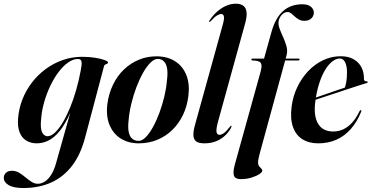

<svg xmlns="http://www.w3.org/2000/svg" viewBox="-87 -748 1962 1014"><path d="M362.5 -22Q338.5 69.5 292.8 128.5Q247 187.5 182.5 216.2Q118 245 35.5 245Q-15 245 -41 229.8Q-67 214.5 -67 191.5Q-67 175.5 -55.8 164.8Q-44.5 154 -23 154Q-3.5 154 13.8 164.2Q31 174.5 47.2 188.2Q63.5 202 79.5 212.2Q95.5 222.5 113 222.5Q131 222.5 149.2 211.2Q167.5 200 183.2 175.2Q199 150.5 210 110.5L295 -191.5L299 -189.5Q272.5 -119.5 242.8 -75.8Q213 -32 179.2 -11.5Q145.5 9 107 9Q76.5 9 52.8 -5Q29 -19 17 -48.2Q5 -77.5 8.5 -122.5Q12.5 -174 31 -222Q49.5 -270 81 -311.2Q112.5 -352.5 153.8 -383Q195 -413.5 244 -430.8Q293 -448 347.5 -448Q384 -448 415 -443Q446 -438 464.8 -431Q483.5 -424 483.5 -418.5Q483.5 -413.5 478.8 -411.5Q474 -409.5 469 -407.2Q464 -405 462.5 -399ZM130 -117Q126.5 -81.5 131.2 -62.2Q136 -43 145.2 -35.8Q154.5 -28.5 163.5 -28.5Q182.5 -28.5 203.2 -47.8Q224 -67 244.2 -100.8Q264.5 -134.5 282.8 -178.8Q301 -223 315.5 -273.8Q330 -324.5 339.5 -376.5Q345.5 -404.5 343.8 -420.5Q342 -436.5 325 -436.5Q299 -436.5 272.5 -417.8Q246 -399 221.8 -366.8Q197.5 -334.5 178 -293.2Q158.5 -252 145.8 -206.8Q133 -161.5 130 -117Z M744.5 -450.5Q800.5 -449 840 -423Q879.5 -397 897.8 -349.8Q916 -302.5 907.5 -238.5Q901 -187 879.8 -142Q858.5 -97 824.5 -63.2Q790.5 -29.5 745 -10.2Q699.5 9 645 9Q592.5 9 552.2 -15.5Q512 -40 492 -86.8Q472 -133.5 480 -199Q487.5 -254.5 510 -301Q532.5 -347.5 567.8 -381.2Q603 -415 648 -433.2Q693 -451.5 744.5 -450.5ZM645.5 -4Q664 -4 683.8 -24.5Q703.5 -45 722 -79Q740.5 -113 755.8 -154.8Q771 -196.5 781.2 -239.8Q791.5 -283 794.5 -321.5Q800 -363 795.2 -388Q790.5 -413 778 -424.5Q765.5 -436 748.5 -437Q729 -438 708.5 -418Q688 -398 668.8 -364Q649.5 -330 633.5 -287.8Q617.5 -245.5 606.8 -201Q596 -156.5 592.5 -116Q587.5 -73.5 593.2 -49Q599 -24.5 613 -14.2Q627 -4 645.5 -4Z M1208.5 -627.5 1065.5 -109.5Q1053.5 -65.5 1056.5 -50.8Q1059.5 -36 1072 -36Q1082.5 -36 1095.2 -45Q1108 -54 1126.5 -77.5Q1130 -82 1131.2 -83Q1132.5 -84 1134 -84Q1136 -83.5 1135.8 -80.8Q1135.5 -78 1133 -72.5Q1119.5 -48 1099.2 -29.8Q1079 -11.5 1052.2 -1.2Q1025.5 9 992 9Q963 9 949.2 -1.2Q935.5 -11.5 934.5 -33.5Q933.5 -55.5 943 -89L1088.5 -614Q1098.5 -648.5 1095.5 -661.2Q1092.5 -674 1081.5 -674Q1071.5 -674 1058.8 -666.2Q1046 -658.5 1025.5 -636Q1023.5 -634 1021.8 -632.8Q1020 -631.5 1018 -632Q1017 -632 1017.2 -634Q1017.5 -636 1019 -639Q1036.5 -666 1059.2 -686.2Q1082 -706.5 1107.5 -717.5Q1133 -728.5 1158 -728.5Q1183 -728.5 1197.5 -718Q1212 -707.5 1215 -685.2Q1218 -663 1208.5 -627.5Z M1370 -428.5 1374 -438.5H1489.5Q1492.5 -438.5 1494 -437.5Q1495.5 -436.5 1495.5 -434.5Q1495.5 -432.5 1494.2 -431.2Q1493 -430 1491 -429.2Q1489 -428.5 1486 -428.5ZM1240.5 -434Q1240.5 -436 1242 -437.2Q1243.5 -438.5 1247 -438.5H1307.5L1346.5 -578.5Q1367.5 -653.5 1408 -689.5Q1448.5 -725.5 1509.5 -725.5Q1540 -725.5 1555.2 -712.2Q1570.5 -699 1570.5 -681.5Q1570.5 -663 1557 -650.5Q1543.5 -638 1520.5 -638Q1504 -638 1491.5 -645Q1479 -652 1469.2 -661.2Q1459.5 -670.5 1450.5 -677.5Q1441.5 -684.5 1432 -684.5Q1415.5 -684.5 1402 -670.5Q1388.5 -656.5 1384.5 -636.5Q1381.5 -618.5 1389.5 -596.8Q1397.5 -575 1408.5 -551.2Q1419.5 -527.5 1426 -503.5Q1432.5 -479.5 1426.5 -456.5L1285 61.5Q1280.5 78.5 1278.2 90Q1276 101.5 1276 110Q1276 122.5 1281.8 130Q1287.5 137.5 1293 142.5Q1298.5 147.5 1298.5 153Q1298.5 161 1282.8 171.5Q1267 182 1241 190Q1215 198 1184.5 198Q1155.5 198 1148.8 180.2Q1142 162.5 1153 121.5L1290 -372Q1298.5 -404 1290 -416Q1281.5 -428 1247.5 -428.5Q1243.5 -429 1242 -430.5Q1240.5 -432 1240.5 -434Z M1516 -210.5Q1516 -210.5 1534 -216.8Q1552 -223 1580.8 -232.8Q1609.5 -242.5 1641 -253.5Q1672.5 -264.5 1700 -273.8Q1727.5 -283 1743 -288L1731.5 -278Q1737.5 -292 1741.5 -313.5Q1745.5 -335 1745.5 -364.5Q1746 -398 1736 -418.5Q1726 -439 1708 -439Q1688 -439 1668 -423.5Q1648 -408 1630.2 -378.8Q1612.5 -349.5 1599 -308Q1585.5 -266.5 1578.5 -214.5Q1568 -137 1592.5 -95.2Q1617 -53.5 1673 -53.5Q1701 -53.5 1726.2 -65.2Q1751.5 -77 1773 -100.8Q1794.5 -124.5 1811.5 -160.5Q1813.5 -164 1815 -165.2Q1816.5 -166.5 1818.5 -166Q1820.5 -165.5 1821.2 -163Q1822 -160.5 1820 -157Q1798.5 -104 1765.8 -66.8Q1733 -29.5 1689.8 -10.2Q1646.5 9 1593.5 9Q1544 9 1509.5 -13Q1475 -35 1460 -78.2Q1445 -121.5 1453 -184.5Q1460 -239.5 1483 -287.8Q1506 -336 1541 -372.8Q1576 -409.5 1619.8 -430.2Q1663.5 -451 1712 -451Q1754.5 -451 1782.2 -434.2Q1810 -417.5 1823 -390.2Q1836 -363 1835 -331.5Q1835 -325.5 1837.8 -322Q1840.5 -318.5 1849 -318.5Q1852.5 -318.5 1853.8 -317.5Q1855 -316.5 1855 -315Q1855.5 -313.5 1854.2 -312Q1853 -310.5 1850 -309.5Q1842.5 -307.5 1815.8 -299Q1789 -290.5 1751.5 -278Q1714 -265.5 1673.5 -252.2Q1633 -239 1597.8 -227.2Q1562.5 -215.5 1540.8 -208.2Q1519 -201 1519 -201Z"/></svg>

Font: Fraunces 120pt SemiBold
Style: Italic
Weight: 600
Italic angle: -16°
Version: Version 1.000;[b76b70a41]